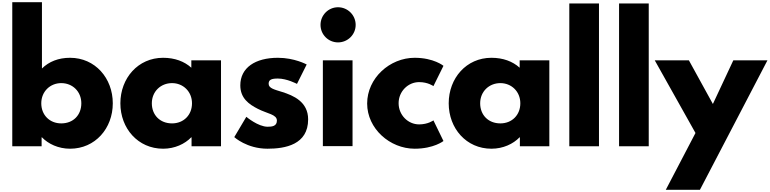

<svg xmlns="http://www.w3.org/2000/svg" viewBox="-20 -1311 6899 1721"><path d="M991 -385C991 -610 833 -793 608 -793C504 -793 419 -759 356 -697V-1291H90V0H353V-80H356C413 -21 503 22 608 22C833 22 991 -160 991 -385ZM709 -385C709 -280 637 -205 529 -205C425 -205 350 -280 350 -385C350 -491 430 -566 529 -566C630 -566 709 -491 709 -385Z M1059 -385C1059 -160 1217 22 1442 22C1547 22 1637 -21 1694 -80H1697V0H1961V-770H1695V-704C1632 -761 1546 -793 1442 -793C1217 -793 1059 -610 1059 -385ZM1341 -385C1341 -491 1421 -566 1522 -566C1621 -566 1701 -491 1701 -385C1701 -280 1626 -205 1522 -205C1414 -205 1341 -280 1341 -385Z M2471 -793C2268 -793 2134 -704 2134 -546C2134 -430 2212 -376 2290 -336C2377 -291 2462 -286 2462 -230C2462 -179 2417 -175 2379 -175C2293 -175 2188 -264 2188 -264L2080 -82C2080 -82 2192 22 2378 22C2536 22 2742 -14 2742 -241C2742 -399 2610 -455 2508 -487C2442 -508 2388 -519 2388 -560C2388 -596 2412 -607 2471 -607C2552 -607 2642 -559 2642 -559L2729 -733C2729 -733 2620 -793 2471 -793Z M3010 -1246C2923 -1246 2853 -1175 2853 -1088C2853 -1001 2923 -931 3010 -931C3097 -931 3168 -1001 3168 -1088C3168 -1175 3097 -1246 3010 -1246ZM2874 -770H3140V-1H2874Z M3737 -575C3817 -575 3865 -539 3865 -539L3955 -721C3955 -721 3868 -793 3697 -793C3473 -793 3271 -610 3271 -383C3271 -158 3475 22 3697 22C3868 22 3955 -47 3955 -47L3865 -232C3865 -232 3817 -196 3737 -196C3637 -196 3553 -280 3553 -386C3553 -491 3637 -575 3737 -575Z M4002 -385C4002 -160 4160 22 4385 22C4490 22 4580 -21 4637 -80H4640V0H4904V-770H4638V-704C4575 -761 4489 -793 4385 -793C4160 -793 4002 -610 4002 -385ZM4284 -385C4284 -491 4364 -566 4465 -566C4564 -566 4644 -491 4644 -385C4644 -280 4569 -205 4465 -205C4357 -205 4284 -280 4284 -385Z M5083 0H5349V-1280H5083Z M5529 0H5795V-1280H5529Z M6553 -770 6370 -379 6155 -770H5849L6214 -119L5948 390H6254L6859 -770Z"/></svg>

Font: Poland Can Into
Style: BigWritings
Weight: 700
Foundry: Cannot Into Space Fonts
Version: Version 0.92